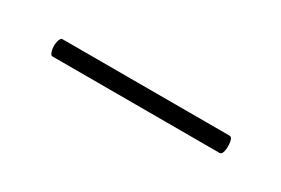

<svg xmlns="http://www.w3.org/2000/svg" viewBox="-11 -623 366 250"><g transform="rotate(30 172.5 -498.0)"><path d="M47 -485Q44 -485 42.5 -491.5Q41 -498 42.5 -504.5Q44 -511 47 -511H298Q302 -511 303 -504.5Q304 -498 303 -491.5Q302 -485 298 -485Z"/></g></svg>

Font: Cormorant Garamond Light
Style: Regular
Weight: 300
Designer: Christian Thalmann (Catharsis Fonts)
Foundry: Catharsis Fonts
Version: Version 4.001